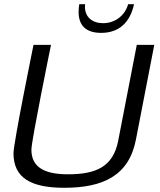

<svg xmlns="http://www.w3.org/2000/svg" viewBox="-20 -882 759 911"><path d="M44 -155C44 -37 128 9 285 9C468 9 592 -48 625 -220L712 -669H629L541 -215C517 -90 435 -55 303 -55C193 -55 129 -87 129 -172C129 -215 222 -669 222 -669H139C139 -669 44 -204 44 -155ZM353 -825C353 -764 385 -726 460 -726C549 -726 598 -780 616 -862H588C572 -806 524 -772 469 -772C418 -772 383 -801 383 -850C383 -854 384 -858 384 -862H356C354 -849 353 -836 353 -825Z"/></svg>

Font: KpSans
Style: Italic
Weight: 400
Italic angle: -11°
Version: Version 0.66